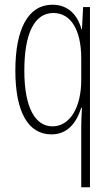

<svg xmlns="http://www.w3.org/2000/svg" viewBox="-20 -559 470 813"><path d="M324 -20V234H361V-529H332L327 -435H325C309 -495 269 -539 202 -539C100 -539 45 -438 45 -260C45 -83 100 10 198 10C264 10 303 -36 324 -103H327C325 -72 324 -37 324 -20ZM202 -24C132 -24 83 -98 83 -260C83 -414 124 -504 206 -504C280 -504 324 -432 324 -312V-220C324 -104 276 -24 202 -24Z"/></svg>

Font: Noto Sans Devanagari UI ExtraCondensed ExtraLight
Style: Regular
Weight: 200
Width: 2
Designer: Jelle Bosma - Monotype Design Team
Foundry: Monotype Imaging Inc.
Version: Version 2.004